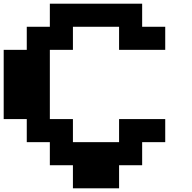

<svg xmlns="http://www.w3.org/2000/svg" viewBox="-20 -1020 1040 1040"><path d="M875 -875V-750H625V-875H375V-750H250V-375H375V-250H625V-375H875V-250H750V-125H625V0H375V-125H250V-250H125V-375H0V-750H125V-875H250V-1000H750V-875Z"/></svg>

Font: Press Start 2P
Style: Regular
Weight: 400
Designer: CodeMan38
Foundry: CodeMan38
Version: Version 3.000